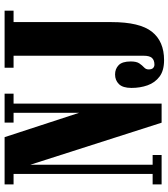

<svg xmlns="http://www.w3.org/2000/svg" viewBox="32 -772 751 856"><g transform="rotate(-90 408.0 -344.5)"><path d="M13.5 0V-40H60V-660H13.5V-700H224L332.5 -368V-660H289V-700H418V-660H373.5V0H288.5L101 -585.5V-40H144.5V0ZM567.5 11Q521 11 494 -9.2Q467 -29.5 455.2 -62.5Q443.5 -95.5 443.5 -134.5Q443.5 -173 460.5 -190.2Q477.5 -207.5 503.5 -207.5Q528.5 -207.5 545 -191.5Q561.5 -175.5 561.5 -137.5Q561.5 -112 552.8 -99.2Q544 -86.5 535 -78.2Q526 -70 526 -58Q526 -44 532.2 -38Q538.5 -32 547 -32Q567 -32 577 -42.8Q587 -53.5 587 -80V-660H533.5V-700H788V-660H737V-223.5Q737 -97.5 694 -43.2Q651 11 567.5 11Z"/></g></svg>

Font: Imbue 10pt Black
Style: Regular
Weight: 900
Designer: Tyler Finck
Foundry: Etcetera Type Company
Version: Version 1.102; ttfautohint (v1.8.3)